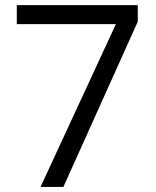

<svg xmlns="http://www.w3.org/2000/svg" viewBox="-20 -734 612 754"><path d="M139.2 0 435.1 -639.2H45.9V-713.9H521V-648.9L229 0Z"/></svg>

Font: Open Sans Y to K
Style: Regular
Weight: 400
Version: Version 1.10